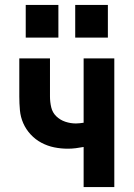

<svg xmlns="http://www.w3.org/2000/svg" viewBox="-20 -756 540 776"><path d="M318 0V-162Q302 -159 286 -157Q270 -155 254 -155Q226 -155 199 -160.5Q172 -166 147.5 -179Q123 -192 104 -212.5Q85 -233 74 -258Q63 -283 60.5 -310.5Q58 -338 58 -366V-520H182V-366Q182 -344 187 -322.5Q192 -301 207.5 -286Q223 -271 244 -264Q265 -257 287 -257Q295 -257 303 -258Q311 -259 318 -260V-520H442V0ZM284 -604V-736H416V-604ZM84 -604V-736H216V-604Z"/></svg>

Font: Iosevka SS04 Extrabold
Style: Regular
Weight: 800
Monospace: yes
Designer: Belleve Invis
Foundry: Belleve Invis
Version: Version 19.0.0; ttfautohint (v1.8.4)